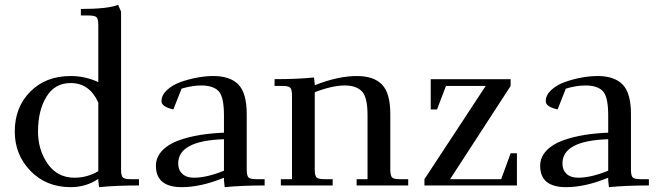

<svg xmlns="http://www.w3.org/2000/svg" viewBox="-20 -766 2719 793"><path d="M41 -223Q41 -323 105 -387.5Q169 -452 272 -452Q331 -452 386 -427V-662Q386 -687 379 -694.5Q372 -702 347 -702H314V-729Q426 -729 468 -746L480 -718V-66Q480 -41 487 -33.5Q494 -26 519 -26H554V0Q459 0 389 7L386 -21V-27Q335 7 272 7Q171 7 106 -60Q41 -127 41 -223ZM137 -223Q137 -147 177 -89.5Q217 -32 288 -32Q340 -32 386 -59V-342Q350 -423 272 -423Q206 -423 171.5 -366Q137 -309 137 -223Z M624 -81Q624 -116 649 -143Q674 -170 716.5 -185.5Q759 -201 806 -208.5Q853 -216 905 -218V-290Q905 -367 882.5 -390Q860 -413 811 -413Q774 -413 730 -400L696 -314Q647 -325 647 -348Q647 -373 669.5 -394Q692 -415 725.5 -427Q759 -439 794.5 -445.5Q830 -452 861 -452Q931 -452 965 -416.5Q999 -381 999 -295V-66Q999 -41 1006 -33.5Q1013 -26 1038 -26H1073V0Q978 0 908 7L905 -21V-32Q810 7 731 7Q624 7 624 -81ZM716 -91Q716 -64 733 -48Q750 -32 781 -32Q834 -32 905 -61V-191Q716 -185 716 -91Z M1114 -411V-439Q1207 -439 1277 -446L1280 -418V-414Q1376 -452 1454 -452Q1524 -452 1558 -416.5Q1592 -381 1592 -295V-66Q1592 -41 1599 -33.5Q1606 -26 1631 -26H1666V0H1453V-26H1498V-290Q1498 -366 1474 -389.5Q1450 -413 1404 -413Q1352 -413 1280 -385V-66Q1280 -41 1287 -33.5Q1294 -26 1319 -26H1354V0H1140V-26H1186V-371Q1186 -396 1179 -403.5Q1172 -411 1147 -411Z M1733 0V-26L1986 -411H1822L1785 -314H1759V-439H2089V-411L1839 -26H2050L2089 -133H2115V0Z M2211 -81Q2211 -116 2236 -143Q2261 -170 2303.5 -185.5Q2346 -201 2393 -208.5Q2440 -216 2492 -218V-290Q2492 -367 2469.5 -390Q2447 -413 2398 -413Q2361 -413 2317 -400L2283 -314Q2234 -325 2234 -348Q2234 -373 2256.5 -394Q2279 -415 2312.5 -427Q2346 -439 2381.5 -445.5Q2417 -452 2448 -452Q2518 -452 2552 -416.5Q2586 -381 2586 -295V-66Q2586 -41 2593 -33.5Q2600 -26 2625 -26H2660V0Q2565 0 2495 7L2492 -21V-32Q2397 7 2318 7Q2211 7 2211 -81ZM2303 -91Q2303 -64 2320 -48Q2337 -32 2368 -32Q2421 -32 2492 -61V-191Q2303 -185 2303 -91Z"/></svg>

Font: Dihjauti
Style: Bold
Weight: 700
Designer: T. Christopher White
Version: Version 3.0.0